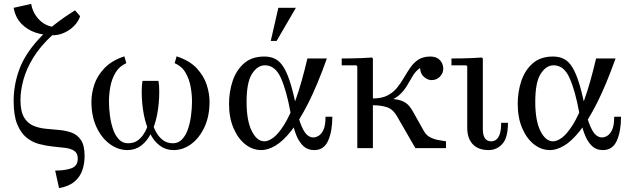

<svg xmlns="http://www.w3.org/2000/svg" viewBox="-20 -760 3234 985"><path d="M283 205 263 115Q315 115 347 103Q379 91 379 54Q379 26 361 14Q343 2 314 -1.5Q285 -5 250 -8.5Q215 -12 179.5 -21.5Q144 -31 115 -55Q86 -79 68 -123.5Q50 -168 50 -242Q50 -323 78 -401Q106 -479 175 -555.5Q244 -632 365 -707L391 -677Q305 -632 246 -577.5Q187 -523 151.5 -465.5Q116 -408 100.5 -352Q85 -296 85 -247Q85 -189 103 -158.5Q121 -128 150 -115.5Q179 -103 214.5 -99.5Q250 -96 285 -93Q320 -90 349 -79Q378 -68 396 -40.5Q414 -13 414 41Q414 79 402.5 113Q391 147 362.5 171.5Q334 196 283 205ZM249 -579Q204 -579 162 -593Q120 -607 89.5 -638.5Q59 -670 50 -720L140 -740Q148 -691 184.5 -655.5Q221 -620 277 -620L391 -677Q383 -651 361.5 -628.5Q340 -606 310.5 -592.5Q281 -579 249 -579Z M870 10Q831 10 800.5 -12.5Q770 -35 749.5 -75.5Q729 -116 718 -171.5Q707 -227 707 -293Q707 -307 708 -320.5Q709 -334 711 -345H752V-208Q752 -179 758 -147Q764 -115 778 -87.5Q792 -60 814 -42.5Q836 -25 867 -25Q895 -25 914 -45Q933 -65 944 -97Q955 -129 960 -166.5Q965 -204 965 -240Q965 -276 958 -315Q951 -354 932 -387Q913 -420 876 -436L886 -471Q953 -449 989.5 -409.5Q1026 -370 1040.5 -325Q1055 -280 1055 -238Q1055 -164 1029 -108Q1003 -52 961 -21Q919 10 870 10ZM634 10Q586 10 543.5 -21Q501 -52 475 -108Q449 -164 449 -238Q449 -280 463.5 -325Q478 -370 515 -409.5Q552 -449 618 -471L628 -436Q592 -420 572.5 -387Q553 -354 546 -315Q539 -276 539 -240Q539 -204 544 -166.5Q549 -129 560 -97Q571 -65 590 -45Q609 -25 637 -25Q669 -25 690.5 -42.5Q712 -60 726 -87.5Q740 -115 746 -147Q752 -179 752 -208V-345H793Q795 -334 796 -320.5Q797 -307 797 -293Q797 -227 786 -171.5Q775 -116 754.5 -75.5Q734 -35 703.5 -12.5Q673 10 634 10Z M1321 10Q1276 10 1238.5 -19.5Q1201 -49 1178 -102.5Q1155 -156 1155 -228Q1155 -289 1173.5 -344.5Q1192 -400 1232 -435Q1272 -470 1336 -470Q1369 -470 1393.5 -457Q1418 -444 1437 -412Q1456 -380 1472.5 -324.5Q1489 -269 1505 -185H1470Q1450 -295 1421 -360Q1392 -425 1339 -425Q1301 -425 1273 -381.5Q1245 -338 1245 -238Q1245 -141 1271.5 -88Q1298 -35 1336 -35Q1357 -35 1382.5 -54Q1408 -73 1437.5 -119.5Q1467 -166 1497 -249Q1527 -332 1557 -460H1657Q1608 -323 1562 -232Q1516 -141 1473.5 -88Q1431 -35 1392.5 -12.5Q1354 10 1321 10ZM1592 10Q1558 10 1536.5 -10.5Q1515 -31 1502 -62Q1489 -93 1482 -126.5Q1475 -160 1470 -185H1505Q1517 -128 1537.5 -91.5Q1558 -55 1588 -55Q1601 -55 1615.5 -64Q1630 -73 1640 -95.5Q1650 -118 1650 -161H1685Q1685 -87 1663.5 -38.5Q1642 10 1592 10ZM1369 -550 1408 -720H1498L1399 -550Z M1813 0V-420L1808 -425H1733V-460Q1759 -460 1785 -460.5Q1811 -461 1836.5 -462Q1862 -463 1888 -465L1893 -460V0ZM2111 0 2017 -163Q1996 -200 1965 -210Q1934 -220 1893 -220V-255H1923Q1977 -255 2009.5 -250.5Q2042 -246 2062.5 -231.5Q2083 -217 2100 -185L2155 -87Q2166 -67 2185.5 -56.5Q2205 -46 2227 -42Q2249 -38 2268 -35V0ZM1893 -231V-255Q1939 -255 1968.5 -270.5Q1998 -286 2017.5 -310.5Q2037 -335 2053 -362.5Q2069 -390 2086 -414.5Q2103 -439 2127 -454.5Q2151 -470 2188 -470Q2219 -470 2236 -452.5Q2253 -435 2254 -410Q2255 -386 2237.5 -367.5Q2220 -349 2194 -349Q2175 -349 2156 -364.5Q2137 -380 2135 -411Q2113 -396 2099 -373Q2085 -350 2071 -325.5Q2057 -301 2036 -279.5Q2015 -258 1981.5 -244.5Q1948 -231 1893 -231Z M2485 10Q2464 10 2444.5 4Q2425 -2 2410 -15.5Q2395 -29 2386 -51Q2377 -73 2377 -105V-420L2372 -425H2296V-460Q2322 -460 2348 -460.5Q2374 -461 2400 -462Q2426 -463 2452 -465L2457 -460V-99Q2457 -66 2468 -50.5Q2479 -35 2500 -35Q2512 -35 2523.5 -42Q2535 -49 2543 -69.5Q2551 -90 2551 -130H2586Q2586 -54 2557.5 -22Q2529 10 2485 10Z M2802 10Q2757 10 2719.5 -19.5Q2682 -49 2659 -102.5Q2636 -156 2636 -228Q2636 -289 2654.5 -344.5Q2673 -400 2713 -435Q2753 -470 2817 -470Q2850 -470 2874.5 -457Q2899 -444 2918 -412Q2937 -380 2953.5 -324.5Q2970 -269 2986 -185H2951Q2931 -295 2902 -360Q2873 -425 2820 -425Q2782 -425 2754 -381.5Q2726 -338 2726 -238Q2726 -141 2752.5 -88Q2779 -35 2817 -35Q2838 -35 2863.5 -54Q2889 -73 2918.5 -119.5Q2948 -166 2978 -249Q3008 -332 3038 -460H3138Q3089 -323 3043 -232Q2997 -141 2954.5 -88Q2912 -35 2873.5 -12.5Q2835 10 2802 10ZM3073 10Q3039 10 3017.5 -10.5Q2996 -31 2983 -62Q2970 -93 2963 -126.5Q2956 -160 2951 -185H2986Q2998 -128 3018.5 -91.5Q3039 -55 3069 -55Q3082 -55 3096.5 -64Q3111 -73 3121 -95.5Q3131 -118 3131 -161H3166Q3166 -87 3144.5 -38.5Q3123 10 3073 10Z"/></svg>

Font: Brygada 1918
Style: Regular
Weight: 400
Designer: Mateusz Machalski | Borys Kosmynka | Przemek Hoffer
Foundry: NIEPODLEGLA 2018
Version: Version 3.006